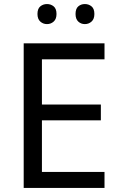

<svg xmlns="http://www.w3.org/2000/svg" viewBox="-20 -928 596 948"><path d="M496 0H97V-714H496V-635H187V-412H478V-334H187V-79H496ZM165 -859Q165 -885 179 -896.5Q193 -908 212 -908Q231 -908 245 -896.5Q259 -885 259 -859Q259 -834 245 -821.5Q231 -809 212 -809Q193 -809 179 -821.5Q165 -834 165 -859ZM353 -859Q353 -885 366.5 -896.5Q380 -908 399 -908Q418 -908 432 -896.5Q446 -885 446 -859Q446 -834 432 -821.5Q418 -809 399 -809Q380 -809 366.5 -821.5Q353 -834 353 -859Z"/></svg>

Font: Noto Sans Adlam
Style: Regular
Weight: 400
Designer: Mark Jamra, Neil Patel
Foundry: JamraPatel LLC
Version: Version 3.001